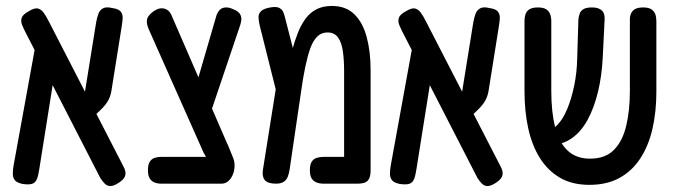

<svg xmlns="http://www.w3.org/2000/svg" viewBox="-20 -607 2267 645"><path d="M379 7Q362 18 351 18Q340 18 332 10Q324 2 317 -9L69 -492Q60 -509 54.5 -522.5Q49 -536 53 -547.5Q57 -559 78 -570Q96 -581 107 -578.5Q118 -576 126.5 -564.5Q135 -553 144 -535L392 -53Q399 -41 401 -31Q403 -21 398.5 -12Q394 -3 379 7ZM56 11Q37 7 30 -1.5Q23 -10 23 -23.5Q23 -37 26 -53L97 -443L172 -416L112 -39Q109 -18 104 -5.5Q99 7 88 10.5Q77 14 56 11ZM283 -204 255 -234 303 -532Q306 -548 310.5 -560.5Q315 -573 326 -579Q337 -585 357 -580Q379 -577 386 -567.5Q393 -558 392 -544.5Q391 -531 388 -513L354 -300Q350 -279 340.5 -264.5Q331 -250 316.5 -236.5Q302 -223 283 -204Z M724 10 664 -94 480 -508Q472 -526 473.5 -539.5Q475 -553 493 -567Q508 -578 520 -579Q532 -580 541.5 -574Q551 -568 556 -556L740 -132Q748 -115 753.5 -100.5Q759 -86 763 -77Q768 -66 768 -51Q768 -36 763 -22.5Q758 -9 748 0.5Q738 10 724 10ZM522 10Q509 10 499 6Q489 2 483 -7.5Q477 -17 477 -35Q477 -54 483 -63.5Q489 -73 499 -76.5Q509 -80 521 -80H729L727 10ZM682 -212 623 -266 708 -558Q713 -569 719.5 -575Q726 -581 737.5 -582Q749 -583 766 -575Q782 -568 787 -558.5Q792 -549 790.5 -538Q789 -527 784 -514Z M1225 -372V-35Q1225 -18 1220.5 -8Q1216 2 1206.5 6Q1197 10 1180 10H1066Q1054 10 1043.5 6Q1033 2 1027 -7.5Q1021 -17 1021 -35Q1021 -54 1027 -63.5Q1033 -73 1043.5 -76.5Q1054 -80 1067 -80H1136V-369Q1136 -404 1132 -433.5Q1128 -463 1116 -480.5Q1104 -498 1080 -498Q1059 -498 1045 -483.5Q1031 -469 1022 -443.5Q1013 -418 1005.5 -382Q998 -346 992 -303L953 -38Q951 -25 947 -14Q943 -3 933.5 3.5Q924 10 907 10Q880 10 870 -1.5Q860 -13 863 -35L919 -387L944 -366Q952 -403 961 -436.5Q970 -470 981 -497.5Q992 -525 1007 -545Q1022 -565 1043.5 -576Q1065 -587 1095 -587Q1142 -587 1170.5 -559Q1199 -531 1212 -482Q1225 -433 1225 -372ZM912 -284 852 -523Q849 -537 848.5 -548.5Q848 -560 856 -568.5Q864 -577 883 -581Q906 -586 917 -581Q928 -576 932 -565.5Q936 -555 938 -546L985 -363Z M1646 7Q1629 18 1618 18Q1607 18 1599 10Q1591 2 1584 -9L1336 -492Q1327 -509 1321.5 -522.5Q1316 -536 1320 -547.5Q1324 -559 1345 -570Q1363 -581 1374 -578.5Q1385 -576 1393.5 -564.5Q1402 -553 1411 -535L1659 -53Q1666 -41 1668 -31Q1670 -21 1665.5 -12Q1661 -3 1646 7ZM1323 11Q1304 7 1297 -1.5Q1290 -10 1290 -23.5Q1290 -37 1293 -53L1364 -443L1439 -416L1379 -39Q1376 -18 1371 -5.5Q1366 7 1355 10.5Q1344 14 1323 11ZM1550 -204 1522 -234 1570 -532Q1573 -548 1577.5 -560.5Q1582 -573 1593 -579Q1604 -585 1624 -580Q1646 -577 1653 -567.5Q1660 -558 1659 -544.5Q1658 -531 1655 -513L1621 -300Q1617 -279 1607.5 -264.5Q1598 -250 1583.5 -236.5Q1569 -223 1550 -204Z M1960 14Q1902 14 1861 -10Q1820 -34 1793.5 -76.5Q1767 -119 1754.5 -176Q1742 -233 1742 -301V-537Q1742 -549 1745.5 -559.5Q1749 -570 1759 -576Q1769 -582 1787 -582Q1805 -582 1814.5 -576Q1824 -570 1828 -559.5Q1832 -549 1832 -536V-301Q1832 -232 1844.5 -181Q1857 -130 1886 -102Q1915 -74 1962 -74Q2013 -74 2042 -103Q2071 -132 2083.5 -183.5Q2096 -235 2096 -302V-543Q2096 -553 2100 -562Q2104 -571 2113.5 -576.5Q2123 -582 2141 -582Q2159 -582 2168.5 -575.5Q2178 -569 2181.5 -559Q2185 -549 2185 -536V-299Q2185 -232 2172 -175Q2159 -118 2131.5 -75.5Q2104 -33 2061.5 -9.5Q2019 14 1960 14ZM1803 -120 1788 -169H1813Q1835 -169 1853.5 -188.5Q1872 -208 1886 -242Q1900 -276 1909 -319.5Q1918 -363 1919 -410L1923 -541Q1924 -552 1927.5 -561.5Q1931 -571 1940.5 -576.5Q1950 -582 1968 -582Q1986 -582 1996 -576Q2006 -570 2009 -560.5Q2012 -551 2011 -539L2005 -417Q2002 -353 1989 -299Q1976 -245 1954 -204.5Q1932 -164 1900 -142Q1868 -120 1828 -120Z"/></svg>

Font: Fredoka Condensed
Style: Regular
Weight: 400
Width: 3
Designer: Ben Nathan
Foundry: Milena B. Brandão, Ben Nathan
Version: Version 2.001